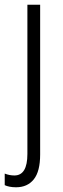

<svg xmlns="http://www.w3.org/2000/svg" viewBox="-41 -552 267 813"><path d="M27 241Q12 241 -0.5 238.5Q-13 236 -21 232V183Q-1 191 20 191Q75 191 75 100V-532H129V102Q129 174 102 207.5Q75 241 27 241Z"/></svg>

Font: Noto Sans Condensed Light
Style: Regular
Weight: 300
Width: 3
Designer: Monotype Design Team
Foundry: Monotype Imaging Inc.
Version: Version 2.013; ttfautohint (v1.8.4.7-5d5b)